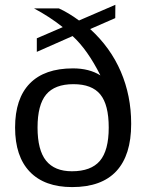

<svg xmlns="http://www.w3.org/2000/svg" viewBox="-20 -759 596 789"><path d="M276.4 9.8Q163.1 9.8 102.5 -53.2Q42 -116.2 42 -234.9Q42 -354 102.5 -416Q163.1 -478 279.8 -478Q346.7 -478 392.6 -449.2Q339.4 -555.2 278.3 -610.8L131.3 -545.9V-601.6L237.8 -647.5Q184.6 -689.9 119.6 -724.6H221.7Q260.7 -707 304.7 -674.8L454.1 -739.3L453.6 -684.6L350.6 -639.6Q434.1 -563.5 476.6 -464.4Q519 -365.2 519 -252V-249Q519 -121.6 458.3 -55.9Q397.5 9.8 276.4 9.8ZM426.8 -234.9Q426.8 -328.6 392.3 -370.8Q357.9 -413.1 281.7 -413.1Q205.1 -413.1 169.7 -370.6Q134.3 -328.1 134.3 -234.9Q134.3 -142.1 169.4 -98.6Q204.6 -55.2 275.4 -55.2Q354 -55.2 390.4 -97.9Q426.8 -140.6 426.8 -234.9Z"/></svg>

Font: Arial
Style: Regular
Weight: 400
Designer: Steve Matteson
Foundry: Ascender Corporation
Version: Version 2.00.3